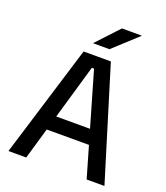

<svg xmlns="http://www.w3.org/2000/svg" viewBox="-149 -928 888 1029"><g transform="rotate(20 295.0 -413.0)"><path d="M21 0 217 -639H372.5L568.5 0H467L301 -572H288.5L122.5 0ZM149 -178.5V-261.5H439.5V-178.5ZM368 -825.5H480.5V-824L343 -698H250V-699Z"/></g></svg>

Font: Anek Gurmukhi Medium
Style: Regular
Weight: 500
Designer: Sarang Kulkarni (Gurmukhi), Yesha Goshar (Latin)
Foundry: Ek Type
Version: Version 1.003